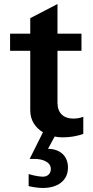

<svg xmlns="http://www.w3.org/2000/svg" viewBox="-20 -667 463 952"><path d="M317 164C317 105 276 71 218 71L251 10C264 13 277 14 291 14C328 14 362 8 393 -3V-88C378 -82 361 -79 343 -79C295 -79 265 -107 265 -157V-415H384V-500H265V-647L130 -577V-500H30V-415H130V-119C130 -71 155 -34 193 -11L127 121H153C185 121 232 133 232 171C232 193 217 209 193 209C185 209 157 207 122 196V256C154 263 176 265 193 265C264 265 317 230 317 164Z"/></svg>

Font: Perun
Style: Bold
Weight: 700
Foundry: Copyright (c) Stefan Peev, Context Ltd, 2016
Version: Version 1.089